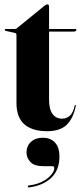

<svg xmlns="http://www.w3.org/2000/svg" viewBox="-20 -572 362 851"><path d="M46.5 -426 6 -435Q1 -436.5 1 -440Q1 -443.5 4.5 -443.5H46.5Q51.5 -443.5 55 -447L176.5 -546Q183.5 -552.5 190 -552.5Q197.5 -552.5 197.5 -543V-443.5H313.5Q318.5 -443.5 318.5 -439.5Q318.5 -432 305 -432H197.5V-130Q197.5 -87.5 213 -66.8Q228.5 -46 255.5 -46Q274 -46 289 -58.5Q304 -71 311 -103.5Q312 -107 314.5 -106.8Q317 -106.5 316 -103Q304.5 -46 275 -18.2Q245.5 9.5 189 9.5Q122.5 9.5 87.8 -21.2Q53 -52 53 -116V-416.5Q53 -424.5 46.5 -426ZM171.5 164.5Q132 164.5 114.8 146Q97.5 127.5 97.5 104Q97.5 75 117.2 56.8Q137 38.5 169 38.5Q204 38.5 223.8 59.8Q243.5 81 243.5 121.5Q243.5 181 207.8 215.5Q172 250 110.5 258.5Q104.5 259.5 104 255Q102.5 250.5 107.5 250Q142.5 246 167.8 232.8Q193 219.5 206.8 203Q220.5 186.5 220.5 173.5Q220.5 164.5 212 164.5Z"/></svg>

Font: Fraunces 144pt S000
Style: Bold
Weight: 700
Version: Version 1.000; ttfautohint (v1.8.3)